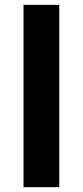

<svg xmlns="http://www.w3.org/2000/svg" viewBox="-20 -780 345 800"><path d="M227.1 0H78.1V-759.8H227.1Z"/></svg>

Font: Droid Sans Thai
Style: Bold
Weight: 700
Designer: Steve Matteson
Foundry: Ascender Corporation
Version: Version 1.00